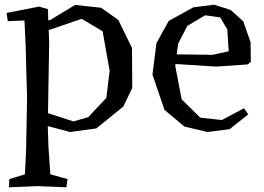

<svg xmlns="http://www.w3.org/2000/svg" viewBox="-20 -541 1122 816"><path d="M185 -455H192L299 -520L410 -508L483 -456L541 -337L542 -167L504 -88L389 5L278 20L183 -5L186 84L194 200L267 220L262 255L140 250L18 255L20 220L86 200L91 95L95 -124L89 -347L84 -454L13 -451L8 -486L146 -513L184 -502ZM184 -60 292 -25 355 -43 432 -125 446 -240 416 -408 327 -461 187 -413 189 -363Z M726 -269 725 -260 752 -119 831 -41 923 -31 1017 -81 1035 -55 956 8 862 20 764 -3 679 -74 628 -224 645 -358 697 -452 802 -510 890 -521 960 -499 1014 -450 1045 -361 1046 -278 1032 -267 899 -258ZM776 -431 737 -355 731 -310 883 -308 952 -323 946 -416 916 -467 852 -476Z"/></svg>

Font: Alike Angular
Style: Regular
Weight: 400
Version: Version 1.210